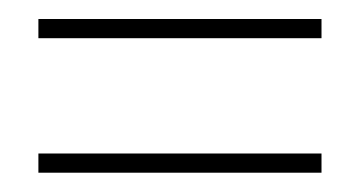

<svg xmlns="http://www.w3.org/2000/svg" viewBox="-20 -343 375 200"><path d="M314.9 -323.2V-303.2H20V-323.2ZM314.9 -183.1V-163.1H20V-183.1Z"/></svg>

Font: Genome Thin
Style: Regular
Weight: 250
Designer: Alfredo Marco Pradil
Version: Version 1.001